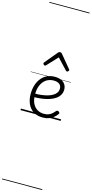

<svg xmlns="http://www.w3.org/2000/svg" viewBox="-316 -1468 1158 2426"><g transform="rotate(15 263.0 -255.0)"><path d="M293 18Q219 18 169.5 -15Q120 -48 95.5 -104Q71 -160 71 -229Q71 -294 88 -347.5Q105 -401 136.5 -439.5Q168 -478 212 -498.5Q256 -519 311 -519Q365 -519 399 -502Q433 -485 450 -456.5Q467 -428 467 -393Q467 -355 450 -324.5Q433 -294 402 -271.5Q371 -249 328 -234Q285 -219 232 -211Q179 -203 120 -203V-249Q165 -248 207.5 -253.5Q250 -259 287 -269.5Q324 -280 352 -297Q380 -314 395.5 -337Q411 -360 411 -390Q411 -430 383.5 -450Q356 -470 307 -470Q272 -470 239.5 -456Q207 -442 181.5 -413.5Q156 -385 141 -342Q126 -299 126 -240Q126 -168 149 -122Q172 -76 210.5 -53.5Q249 -31 296 -31Q335 -31 360.5 -42Q386 -53 404.5 -70Q423 -87 439 -106Q448 -114 455.5 -113.5Q463 -113 472 -107Q480 -101 483 -93Q486 -85 479 -77Q463 -53 436.5 -31Q410 -9 374 4.5Q338 18 293 18ZM151 -623Q143 -623 135 -631Q127 -639 127 -647Q127 -649 128.5 -652Q130 -655 132 -659L270 -825Q275 -831 280.5 -834Q286 -837 295 -837Q304 -837 310 -834Q316 -831 320 -825L458 -659Q462 -655 463 -652Q464 -649 464 -647Q464 -639 456 -631Q448 -623 440 -623Q435 -623 431.5 -625.5Q428 -628 424 -632L295 -769L167 -632Q163 -628 159 -625.5Q155 -623 151 -623ZM0 895H526V905H0ZM0 -20H526V0H0ZM0 -505H526V-500H0ZM0 -1415H526V-1405H0Z"/></g></svg>

Font: Playwrite BE WAL Guides
Style: Regular
Weight: 400
Designer: Veronika Burian, José Scaglione
Foundry: TypeTogether
Version: Version 1.003